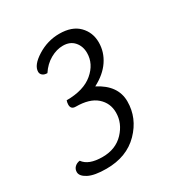

<svg xmlns="http://www.w3.org/2000/svg" viewBox="-160 -798 893 933"><g transform="rotate(-30 287.0 -331.5)"><path d="M324 -364Q423 -313 423 -223Q423 -130 354.5 -60Q286 10 172 10Q105 10 71.5 -7.5Q38 -25 38 -48Q38 -65 49.5 -76Q61 -87 78 -89Q106 -49 184 -49Q258 -49 303 -96.5Q348 -144 348 -204Q348 -257 309 -291.5Q270 -326 193 -326Q166 -326 166 -352Q166 -363 170 -375Q266 -375 318.5 -419.5Q371 -464 371 -525Q371 -563 348.5 -588.5Q326 -614 286 -614Q251 -614 215.5 -594Q180 -574 155 -536Q138 -536 128.5 -544Q119 -552 119 -564Q119 -601 176.5 -637Q234 -673 300 -673Q371 -673 408.5 -635Q446 -597 446 -541Q446 -487 415 -441Q384 -395 324 -364Z"/></g></svg>

Font: Overlock
Style: Italic
Weight: 400
Designer: Dario Muhafara
Foundry: Dario Manuel Muhafara
Version: Version 1.001